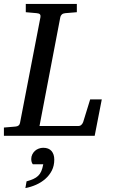

<svg xmlns="http://www.w3.org/2000/svg" viewBox="-35 -691 573 977"><path d="M446.8 0H-15.1V-42L43 -46.9Q64 -48.3 66.9 -65.9L170.9 -604Q172.4 -612.3 168.5 -617.7Q164.6 -623 151.9 -624L96.2 -628.9V-670.9H356V-628.9L296.9 -624Q285.6 -623 279.5 -617.2Q273.4 -611.3 272 -604L166 -49.8H362.8Q372.6 -49.8 378.7 -55.4Q384.8 -61 388.2 -69.8L423.8 -185.1H482.9ZM241.2 121.1Q241.2 152.3 228.8 176.8Q216.3 201.2 195.8 219.2Q175.3 237.3 148.9 249Q122.6 260.7 94.2 266.1L100.1 231.9Q120.6 226.1 134.8 219.7Q148.9 213.4 158.9 203.9Q168.9 194.3 175 180.4Q181.2 166.5 185.1 145H132.3Q127.4 139.6 125.7 132.3Q124 125 124 118.2Q124 105.5 129.2 95Q134.3 84.5 142.6 76.9Q150.9 69.3 162.1 65.2Q173.3 61 185.1 61Q212.9 61 227.1 77.4Q241.2 93.8 241.2 121.1Z"/></svg>

Font: Charis SIL Phon
Style: Italic
Weight: 400
Italic angle: -11°
Foundry: SIL International
Version: Version 5.000